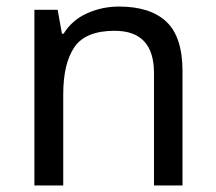

<svg xmlns="http://www.w3.org/2000/svg" viewBox="-20 -566 658 586"><path d="M343 -546Q439 -546 488 -499.5Q537 -453 537 -349V0H450V-343Q450 -472 330 -472Q241 -472 207 -422Q173 -372 173 -278V0H85V-536H156L169 -463H174Q200 -505 246 -525.5Q292 -546 343 -546Z"/></svg>

Font: Noto Sans Tifinagh APT
Style: Regular
Weight: 400
Designer: JamraPatel
Foundry: JamraPatel LLC
Version: Version 2.006; ttfautohint (v1.8.4.7-5d5b)